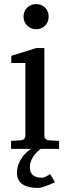

<svg xmlns="http://www.w3.org/2000/svg" viewBox="-20 -728 343 939"><path d="M184 141C149 141 126 126 126 92C126 49 154 19 179 0H269V-39L218 -42C207 -43 197 -51 197 -63V-493H157L35 -455V-420H104V-63C104 -51 94 -43 83 -42L34 -39V0H131C98 23 63 63 63 118C63 171 107 191 163 191C170 191 179 190 189 187C211 180 229 173 249 163L225 123C214 130 201 141 184 141ZM95 -647C95 -612 122 -585 157 -585C192 -585 218 -612 218 -647C218 -682 192 -708 157 -708C122 -708 95 -682 95 -647Z"/></svg>

Font: Veleka
Style: Regular
Weight: 400
Designer: Stefan Peev, Context Ltd, 2016; SIL International, 1997-2014.
Foundry: Stefan Peev, Context Ltd, 2016
Version: Version 1.000